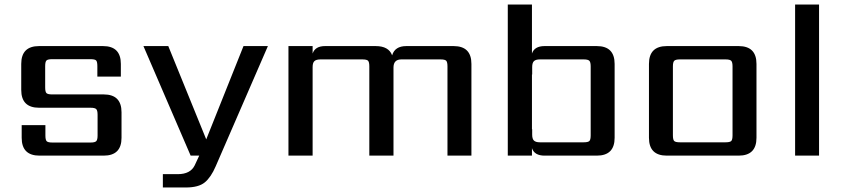

<svg xmlns="http://www.w3.org/2000/svg" viewBox="-20 -689 3741 850"><path d="M412 -89V-181Q412 -200 406 -206Q400 -212 381 -212H153Q74 -212 74 -291V-406Q74 -485 153 -485H436Q515 -485 515 -406V-350H411V-396Q411 -416 405.5 -421.5Q400 -427 380 -427H211Q192 -427 186 -421.5Q180 -416 180 -396V-302Q180 -282 186 -276.5Q192 -271 211 -271H439Q518 -271 518 -192V-79Q518 0 439 0H155Q76 0 76 -79V-135H181V-89Q181 -70 186.5 -64Q192 -58 212 -58H381Q400 -58 406 -64Q412 -70 412 -89Z M803 141H701V82H767Q823 82 842 43L862 0H824L615 -485H725L893 -72L1058 -485H1166L935 47Q914 96 886.5 118.5Q859 141 803 141Z M1779 -485H1988Q2067 -485 2067 -406V0H1961V-395Q1961 -414 1955.5 -420Q1950 -426 1930 -426H1757Q1722 -426 1722 -390V0H1615V-395Q1615 -414 1609.5 -420Q1604 -426 1584 -426H1399Q1380 -426 1372 -418.5Q1364 -411 1364 -392V0H1257V-485H1364V-452Q1375 -485 1419 -485H1643Q1701 -485 1716 -444Q1728 -485 1779 -485Z M2595 -90V-395Q2595 -414 2589 -420Q2583 -426 2564 -426H2370Q2352 -426 2344 -418.5Q2336 -411 2336 -392V-359H2335V-117H2336V-93Q2336 -74 2344 -66.5Q2352 -59 2370 -59H2564Q2583 -59 2589 -64.5Q2595 -70 2595 -90ZM2391 -485H2622Q2701 -485 2701 -406V-79Q2701 0 2622 0H2391Q2346 0 2335 -33V0H2228V-669H2335V-452Q2346 -485 2391 -485Z M3223 -90V-395Q3223 -414 3217 -420Q3211 -426 3192 -426H2990Q2971 -426 2965 -420Q2959 -414 2959 -395V-90Q2959 -70 2965 -64.5Q2971 -59 2990 -59H3192Q3211 -59 3217 -64.5Q3223 -70 3223 -90ZM2932 -485H3250Q3329 -485 3329 -406V-79Q3329 0 3250 0H2932Q2853 0 2853 -79V-406Q2853 -485 2932 -485Z M3606 0H3500V-669H3606Z"/></svg>

Font: Sarpanch Medium
Style: Regular
Weight: 500
Designer: Manushi Parikh (Devanagari and Latin), Jyotish Sonowal (Devanagari)
Foundry: Indian Type Foundry
Version: Version 2.004;PS 1.0;hotconv 1.0.78;makeotf.lib2.5.61930; tt